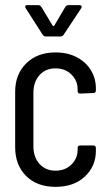

<svg xmlns="http://www.w3.org/2000/svg" viewBox="-20 -718 420 747"><path d="M39 -145V-361Q39 -429 82 -471.5Q125 -514 196 -514Q243 -514 278.5 -495.5Q314 -477 333.5 -445Q353 -413 353 -375V-366Q353 -356 343 -356L292 -354Q282 -354 282 -364V-371Q282 -404 258 -428Q234 -452 196 -452Q157 -452 133.5 -425.5Q110 -399 110 -357V-149Q110 -107 133.5 -80.5Q157 -54 196 -54Q234 -54 258 -78Q282 -102 282 -135V-142Q282 -152 292 -152H343Q353 -152 353 -142V-131Q353 -71 310 -31Q267 9 196 9Q124 9 81.5 -33.5Q39 -76 39 -145ZM78 -692Q78 -698 86 -698H129Q136 -698 141 -691L185 -618Q186 -617 188 -617Q190 -617 191 -618L234 -691Q239 -698 246 -698H289Q295 -698 297 -694.5Q299 -691 296 -686L227 -582Q223 -576 215 -576H158Q151 -576 146 -583L80 -686Q78 -690 78 -692Z"/></svg>

Font: Barlow Condensed
Style: Regular
Weight: 400
Width: 3
Designer: Jeremy Tribby
Foundry: Tribby Type
Version: Version 1.500